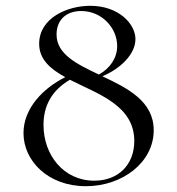

<svg xmlns="http://www.w3.org/2000/svg" viewBox="-20 -629 611 662"><path d="M333 -366C395 -392 447 -442 447 -494C447 -546 390 -609 291 -609C212 -609 115 -567 115 -478C115 -424 154 -391 205 -363C129 -325 61 -256 61 -170C61 -75 145 13 276 13C402 13 510 -69 510 -180C510 -280 420 -325 333 -366ZM260 -591C331 -591 384 -533 384 -470C384 -429 359 -393 321 -372C245 -408 175 -442 175 -510C175 -562 210 -591 260 -591ZM305 -6C199 -6 130 -95 130 -198C130 -264 158 -317 221 -354C317 -305 443 -266 443 -143C443 -60 387 -6 305 -6Z"/></svg>

Font: Cormorant SC
Style: Regular
Weight: 400
Designer: Christian Thalmann (Catharsis Fonts)
Version: Version 1.000;PS 001.000;hotconv 1.0.70;makeotf.lib2.5.58329